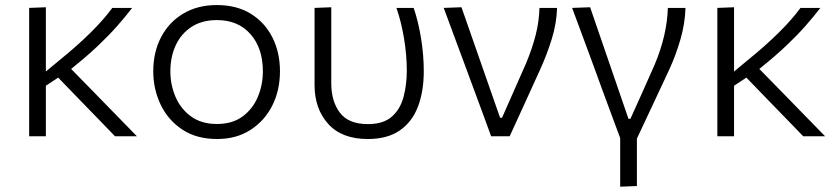

<svg xmlns="http://www.w3.org/2000/svg" viewBox="-20 -526 3236 741"><path d="M92.5 0V-495.5L157 -498V-250L207.5 -292Q278 -349 329.2 -399.8Q380.5 -450.5 413.5 -495.5H490Q464 -461.5 432.5 -425.8Q401 -390 358 -349.2Q315 -308.5 254.5 -260L346.5 -166Q383.5 -128 425.5 -85Q467.5 -42 508.5 0H424Q391 -34.5 359.2 -67Q327.5 -99.5 295 -133L204.5 -226.5L157 -195V0Z M818 10.5Q738.5 10.5 683.5 -26Q628.5 -62.5 600 -122.2Q571.5 -182 571.5 -251Q571.5 -325 601.8 -382.8Q632 -440.5 687.2 -473.5Q742.5 -506.5 817 -506.5Q893.5 -506.5 948 -472.8Q1002.5 -439 1031.5 -381.2Q1060.5 -323.5 1060.5 -251Q1060.5 -177.5 1030.8 -118.5Q1001 -59.5 946.5 -24.5Q892 10.5 818 10.5ZM817.5 -47.5Q877 -47.5 916.2 -76.5Q955.5 -105.5 975 -152Q994.5 -198.5 994.5 -251Q994.5 -340 946.8 -394.2Q899 -448.5 817.5 -448.5Q759 -448.5 718.8 -422Q678.5 -395.5 658 -350.8Q637.5 -306 637.5 -251Q637.5 -198.5 657.5 -152Q677.5 -105.5 717.5 -76.5Q757.5 -47.5 817.5 -47.5Z M1399.5 10.5Q1299 10.5 1246.5 -48Q1194 -106.5 1194 -197.5V-495.5L1258.5 -498V-204.5Q1258.5 -135 1291.8 -91Q1325 -47 1400 -47Q1459 -47 1491.8 -75.5Q1524.5 -104 1537.2 -151.2Q1550 -198.5 1550 -254Q1550 -315 1539 -379.5Q1528 -444 1510 -495.5H1576.5Q1594.5 -443 1605 -378.2Q1615.5 -313.5 1615.5 -251Q1615.5 -174 1593.2 -115Q1571 -56 1523.2 -22.8Q1475.5 10.5 1399.5 10.5Z M1875.5 0Q1858.5 -47 1840.8 -94.8Q1823 -142.5 1806.5 -187.5L1774 -275.5Q1754 -329.5 1733.2 -385.5Q1712.5 -441.5 1692.5 -495.5L1761 -498Q1777.5 -451 1797.2 -394.5Q1817 -338 1837.5 -279Q1858 -220 1877 -166L1910 -71.5H1917.5L2010 -281Q2034 -338.5 2047.2 -390.2Q2060.5 -442 2062 -495.5H2130Q2128 -434.5 2109.2 -374.5Q2090.5 -314.5 2065 -258.5Q2035.5 -194 2006 -129Q1976.5 -64 1947 0Z M2373.5 194.5V7Q2355.5 -41.5 2337.2 -91Q2319 -140.5 2301.5 -187.5L2269.5 -275.5Q2249.5 -329.5 2228.8 -385.5Q2208 -441.5 2188 -495.5L2257.5 -498Q2281 -429.5 2309 -348.2Q2337 -267 2362 -194L2405.5 -67.5H2413Q2461.5 -174 2507 -277.5Q2554.5 -391 2557.5 -495.5H2625.5Q2624 -436 2606 -373.8Q2588 -311.5 2562 -255.5Q2531.5 -189.5 2500.2 -123.5Q2469 -57.5 2438 9V192Z M2748.5 0V-495.5L2813 -498V-250L2863.5 -292Q2934 -349 2985.2 -399.8Q3036.5 -450.5 3069.5 -495.5H3146Q3120 -461.5 3088.5 -425.8Q3057 -390 3014 -349.2Q2971 -308.5 2910.5 -260L3002.5 -166Q3039.5 -128 3081.5 -85Q3123.5 -42 3164.5 0H3080Q3047 -34.5 3015.2 -67Q2983.5 -99.5 2951 -133L2860.5 -226.5L2813 -195V0Z"/></svg>

Font: Commissioner Light
Style: Regular
Weight: 300
Designer: Kostas Bartsokas
Foundry: Kostas Bartsokas
Version: Version 1.000; ttfautohint (v1.8.3)